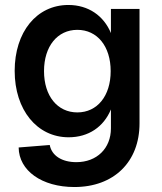

<svg xmlns="http://www.w3.org/2000/svg" viewBox="-20 -536 652 772"><path d="M279 216C438 216 541 115 541 -40V-500H426V-403C397 -473 335 -516 255 -516C127 -516 39 -407 39 -251C39 -94 129 16 256 16C336 16 397 -26 426 -96V-20C426 61 369 116 287 116C229 116 188 90 180 47L55 57C56 150 148 216 279 216ZM291 -84C211 -84 157 -150 157 -250C157 -350 211 -416 291 -416C371 -416 425 -350 425 -250C425 -150 371 -84 291 -84Z"/></svg>

Font: Uncut Sans Semibold
Style: Regular
Weight: 600
Designer: Kasper Nordkvist
Foundry: UNCUT.wtf
Version: Version 1.304;Glyphs 3.2 (3246)